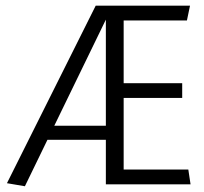

<svg xmlns="http://www.w3.org/2000/svg" viewBox="-20 -647 717 674"><path d="M67.4 6.8 4.4 -3.9 315.9 -627H647L636.2 -575.2H414.1V-355H619.6V-303.2H414.1V-51.8H641.1L648.9 0H351.6V-156.2H126L158.2 -180.2ZM160.6 -185.1 147.5 -205.6H351.6V-578.1Z"/></svg>

Font: Anaheim
Style: Regular
Weight: 400
Designer: Vernon Adams
Foundry: Vernon Adams
Version: Version 2.001